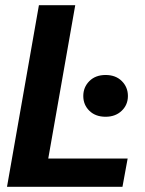

<svg xmlns="http://www.w3.org/2000/svg" viewBox="-20 -720 559 740"><path d="M7 0 130 -700H270L166 -109H472L452 0ZM387 -270Q348 -270 324.5 -293Q301 -316 301 -350Q301 -384 324.5 -407.5Q348 -431 387 -431Q426 -431 449.5 -407.5Q473 -384 473 -350Q473 -316 449 -293Q425 -270 387 -270Z"/></svg>

Font: DM Sans 36pt ExtraBold
Style: Italic
Weight: 800
Italic angle: -10°
Designer: Colophon Foundry, Jonny Pinhorn
Foundry: Colophon Foundry
Version: Version 4.004;gftools[0.9.30]